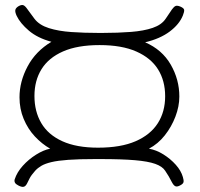

<svg xmlns="http://www.w3.org/2000/svg" viewBox="-20 -721 789 758"><path d="M52 11Q42 6 39 0Q36 -6 38 -13Q47 -41 70 -66.5Q93 -92 122.5 -110.5Q152 -129 178 -134Q145 -153 117.5 -182.5Q90 -212 73.5 -251.5Q57 -291 57 -337Q57 -399 89 -459Q121 -519 183 -556Q128 -571 94 -600Q60 -629 46 -658Q39 -673 40.5 -681.5Q42 -690 54 -697Q65 -703 72 -700.5Q79 -698 88 -685Q95 -675 102 -666Q109 -657 116 -647Q135 -622 173 -610Q211 -598 262 -594.5Q313 -591 370 -591H384Q446 -591 497 -595Q548 -599 583 -611Q618 -623 634 -647Q640 -656 646.5 -665.5Q653 -675 659 -684Q667 -695 673.5 -697.5Q680 -700 692 -695Q706 -689 707 -682Q708 -675 702 -660Q688 -625 650 -596.5Q612 -568 553 -554Q620 -525 654 -466Q688 -407 688 -340Q688 -301 672.5 -260.5Q657 -220 630.5 -186.5Q604 -153 568 -134Q597 -129 625 -111.5Q653 -94 674 -70.5Q695 -47 702 -22Q706 -9 704.5 -2Q703 5 691 11Q680 17 673 14.5Q666 12 659 -1Q652 -15 646 -25Q640 -35 632 -47Q621 -64 593 -74Q565 -84 513 -88.5Q461 -93 377 -93H355Q291 -93 249.5 -90Q208 -87 183 -81Q158 -75 143.5 -66.5Q129 -58 119 -47Q103 -29 97 -17Q91 -5 87 3Q81 15 73 16.5Q65 18 52 11ZM367 -138Q457 -138 515.5 -163.5Q574 -189 603 -234.5Q632 -280 632 -341Q632 -402 604 -447Q576 -492 518.5 -517.5Q461 -543 373 -543Q286 -543 229 -518Q172 -493 144 -448Q116 -403 116 -342Q116 -281 143 -235Q170 -189 226 -163.5Q282 -138 367 -138Z"/></svg>

Font: Fredoka SemiExpanded Light
Style: Regular
Weight: 300
Width: 6
Designer: Ben Nathan
Foundry: Milena B. Brandão, Ben Nathan
Version: Version 2.001